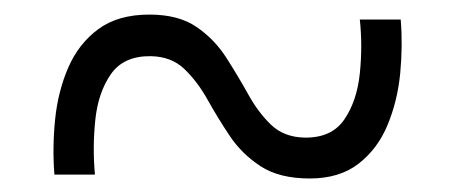

<svg xmlns="http://www.w3.org/2000/svg" viewBox="-20 -498 640 270"><path d="M415.5 -247Q373 -247 346.5 -264.2Q320 -281.5 303 -307Q286 -332.5 271.8 -358Q257.5 -383.5 239.2 -401Q221 -418.5 192 -419Q154 -419.5 136 -393.8Q118 -368 114 -329.2Q110 -290.5 113.5 -252.5H56.5Q53.5 -290.5 57.5 -330Q61.5 -369.5 76 -403Q90.5 -436.5 118.2 -457Q146 -477.5 190 -477.5Q231 -477.5 256.2 -460.2Q281.5 -443 298 -417.2Q314.5 -391.5 328.8 -365.8Q343 -340 361.2 -322.5Q379.5 -305 408.5 -304.5Q446.5 -304 464.2 -330Q482 -356 486 -394.8Q490 -433.5 486 -470.5H543.5Q546.5 -434 542.8 -395Q539 -356 525 -322.2Q511 -288.5 484.2 -267.8Q457.5 -247 415.5 -247Z"/></svg>

Font: Spline Sans Mono Light
Style: Regular
Weight: 300
Monospace: yes
Version: Version 1.004